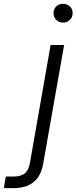

<svg xmlns="http://www.w3.org/2000/svg" viewBox="-129 -754 396 994"><path d="M-109 220 -99 160H-60Q-21 160 -1 144Q19 128 26 89L133 -521H203L95 91Q88 135 68 163.5Q48 192 16.5 206Q-15 220 -60 220ZM198 -637Q176 -637 162 -651Q148 -665 148 -686Q148 -707 162 -720.5Q176 -734 197 -734Q218 -734 232.5 -721Q247 -708 247 -686Q247 -665 232.5 -651Q218 -637 198 -637Z"/></svg>

Font: DM Sans 10pt Light
Style: Italic
Weight: 300
Italic angle: -10°
Version: Version 4.004;gftools[0.9.30]